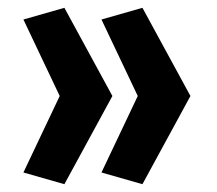

<svg xmlns="http://www.w3.org/2000/svg" viewBox="-20 -496 555 492"><path d="M345 -476 468 -250 345 -24 240 -54 333 -250 240 -446ZM145 -476 268 -250 145 -24 40 -54 133 -250 40 -446Z"/></svg>

Font: Magra
Style: Bold
Weight: 600
Designer: Viviana Monsalve
Foundry: Viviana Monsalve
Version: Version 1.001